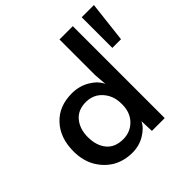

<svg xmlns="http://www.w3.org/2000/svg" viewBox="-188 -906 1086 1086"><g transform="rotate(-45 355.5 -362.5)"><path d="M159.2 -18.6Q107.4 -48.8 75.2 -103.5Q43.9 -158.2 43.9 -231.4Q43.9 -339.8 105.5 -405.3Q166 -470.7 269.5 -470.7Q328.1 -470.7 376 -442.4Q423.8 -414.1 441.4 -374Q439.5 -400.4 435.5 -452.1Q435.5 -522.5 435.5 -735.4Q462.9 -735.4 542 -735.4Q542 -550.8 542 0Q516.6 0 439.5 0Q438.5 -20.5 436.5 -81.1Q419.9 -44.9 375 -17.6Q330.1 9.8 274.4 9.8Q211.9 9.8 159.2 -18.6ZM387.7 -120.1Q426.8 -160.2 426.8 -223.6Q426.8 -226.6 426.8 -231.4Q426.8 -274.4 409.2 -307.6Q390.6 -341.8 360.4 -361.3Q329.1 -379.9 292 -379.9Q227.5 -379.9 193.4 -338.9Q158.2 -296.9 158.2 -231.4Q158.2 -164.1 192.4 -122.1Q226.6 -81.1 292 -81.1Q348.6 -81.1 387.7 -120.1ZM613.3 -735.4Q637.7 -735.4 710.9 -735.4Q704.1 -673.8 682.6 -490.2Q665 -490.2 613.3 -490.2Q613.3 -550.8 613.3 -735.4Z"/></g></svg>

Font: Alata=Ham
Style: Regular
Weight: 400
Designer: Spyros Zevelakis, Eben Sorkin
Version: Version 1.004